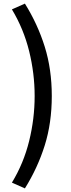

<svg xmlns="http://www.w3.org/2000/svg" viewBox="-20 -845 396 1064"><path d="M118 199 46 167Q111 60 141.5 -63.5Q172 -187 172 -313Q172 -438 141.5 -561.5Q111 -685 46 -793L118 -825Q189 -711 228 -586Q267 -461 267 -313Q267 -164 228 -39.5Q189 85 118 199Z"/></svg>

Font: Source Han Sans Medium
Style: Regular
Weight: 500
Designer: Ryoko NISHIZUKA Ë•øÂ°öÊ∂ºÂ≠ê (kana, bopomofo & ideographs); Paul D. Hunt (Latin, Greek & Cyrillic); Sandoll Communicatio
Foundry: Adobe
Version: Version 2.004;hotconv 1.0.118;makeotfexe 2.5.65603